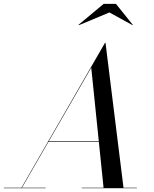

<svg xmlns="http://www.w3.org/2000/svg" viewBox="-65 -990 810 1010"><path d="M46.5 0 487.5 -765H490L585 0H480L415 -634L49 0ZM-45 0V-2.5H175V0ZM365 0V-2.5H655V0ZM188.5 -243.5V-246.5H515V-243.5ZM350 -857.5 348 -859.5 480 -969.5H545L633.5 -859.5L632.5 -857.5L510.5 -924.5Z"/></svg>

Font: Bodoni Moda 72pt
Style: Italic
Weight: 400
Italic angle: -13°
Designer: Owen Earl
Foundry: indestructible type
Version: Version 2.005